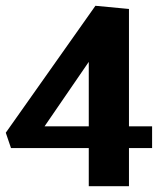

<svg xmlns="http://www.w3.org/2000/svg" viewBox="-34 -644 567 664"><path d="M273 0V-132H4L-14 -185L296 -624L412 -613V-207H492V-132H412V0ZM120 -207H273V-430Z"/></svg>

Font: Manuale ExtraBold
Style: Regular
Weight: 800
Version: Version 1.002